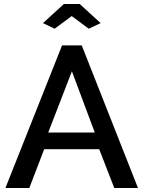

<svg xmlns="http://www.w3.org/2000/svg" viewBox="-20 -936 715 956"><path d="M289 -710H387L667 0H549L474 -193H200L126 0H7ZM452 -276 338 -581 220 -276ZM194 -821 298 -916H377L481 -821L422 -793L337 -856L252 -793Z"/></svg>

Font: IngvarSans
Style: Regular
Weight: 600
Version: Version 3.000